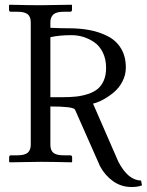

<svg xmlns="http://www.w3.org/2000/svg" viewBox="-20 -666 604 789"><path d="M497.1 -388.2Q497.1 -357.9 482.9 -330.8Q468.8 -303.7 447 -285.9Q425.3 -268.1 403.3 -256.3Q381.3 -244.6 362.3 -240.2L466.3 -1.5Q506.8 75.7 559.6 75.7L563.5 95.7Q547.4 102.5 520.5 102.5Q478.5 102.5 445.1 78.9Q411.6 55.2 391.1 17.1L288.1 -215.8Q280.3 -228.5 187 -228.5V-71.3Q187 -47.9 199.7 -37.8Q212.4 -27.8 241.7 -27.8H268.1Q276.4 -27.8 276.4 -19.5V-1L274.4 1Q187.5 -1 148.4 -1L19.5 1L17.6 -1V-19.5Q17.6 -27.8 25.4 -27.8H51.8Q81.5 -27.8 94 -38.6Q106.4 -49.3 106.4 -71.3V-573.7Q106.4 -597.2 93.8 -607.4Q81.1 -617.7 51.8 -617.7H25.4Q17.1 -617.7 17.1 -626V-644.5L19 -646.5Q106 -644.5 145 -644.5L273.9 -646.5L275.9 -644.5V-626Q275.9 -617.7 268.1 -617.7H241.7Q211.9 -617.7 199.5 -606.7Q187 -595.7 187 -573.7V-551.8Q224.1 -549.8 262.7 -549.8Q310.5 -549.8 350.3 -542Q390.1 -534.2 424.3 -516.4Q458.5 -498.5 477.8 -466.1Q497.1 -433.6 497.1 -388.2ZM416 -386.7Q416 -422.9 402.6 -450.2Q389.2 -477.5 367.4 -492.4Q345.7 -507.3 322 -514.4Q298.3 -521.5 273.9 -521.5Q224.1 -521.5 187 -513.2V-266.6H237.3Q269 -266.6 293.5 -269.3Q317.9 -272 341.8 -279.8Q365.7 -287.6 381.3 -300.5Q397 -313.5 406.5 -335.2Q416 -356.9 416 -386.7Z"/></svg>

Font: Libertinage
Style: b
Weight: 400
Designer: OSP
Foundry: OSP
Version: Version 1.0; 2008; OFL relea